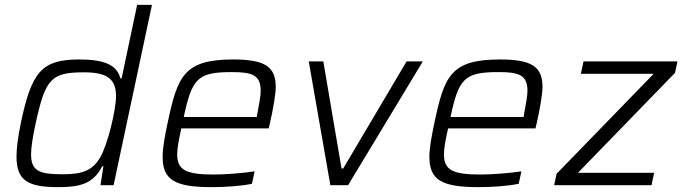

<svg xmlns="http://www.w3.org/2000/svg" viewBox="-20 -763 2812 791"><path d="M219 8C306 8 364 -4 401 -78H406L394 0H448L606 -743H545L481 -440H476C461 -499 403 -518 306 -518C152 -518 110 -467 66 -257C54 -199 48 -153 48 -118C48 -19 95 8 219 8ZM240 -45C144 -45 108 -57 108 -127C108 -157 115 -199 127 -255C167 -440 192 -465 326 -465C421 -465 458 -438 458 -367C458 -311 424 -167 392 -113C362 -64 325 -45 240 -45Z M852 8C909 8 979 3 1018 -6L1029 -57C982 -50 911 -44 860 -44C747 -44 710 -62 710 -127C710 -153 717 -189 727 -234H1087L1092 -255C1106 -316 1116 -378 1116 -404C1116 -487 1074 -518 941 -518C736 -518 711 -448 670 -254C658 -197 650 -152 650 -117C650 -22 700 8 852 8ZM1038 -281H737C771 -439 793 -466 935 -466C1017 -466 1054 -455 1054 -389C1054 -367 1048 -337 1041 -299Z M1252 -510 1341 0H1414L1722 -510H1655L1394 -69H1387L1312 -510Z M1951 8C2008 8 2078 3 2117 -6L2128 -57C2081 -50 2010 -44 1959 -44C1846 -44 1809 -62 1809 -127C1809 -153 1816 -189 1826 -234H2186L2191 -255C2205 -316 2215 -378 2215 -404C2215 -487 2173 -518 2040 -518C1835 -518 1810 -448 1769 -254C1757 -197 1749 -152 1749 -117C1749 -22 1799 8 1951 8ZM2137 -281H1836C1870 -439 1892 -466 2034 -466C2116 -466 2153 -455 2153 -389C2153 -367 2147 -337 2140 -299Z M2273 -47 2263 0H2664L2675 -51H2361L2761 -463L2771 -510H2384L2373 -459H2673Z"/></svg>

Font: Saira UNSAM Light Italic
Style: Regular
Weight: 300
Italic angle: -12°
Designer: Hector Gatti with collaboration of the Omnibus-Type team
Foundry: Omnibus-Type
Version: Version 0.072;PS 000.072;hotconv 1.0.88;makeotf.lib2.5.64775